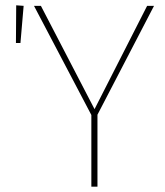

<svg xmlns="http://www.w3.org/2000/svg" viewBox="-20 -703 621 723"><path d="M41 -683 69 -681 57 -541H40ZM560 -681 347 -271V0H324V-270L108 -681H134L336 -292L534 -681Z"/></svg>

Font: FiraGO Thin
Style: Regular
Weight: 100
Designer: bBox Type
Foundry: bBox Type GmbH
Version: Version 1.001;PS 001.001;hotconv 1.0.88;makeotf.lib2.5.64775